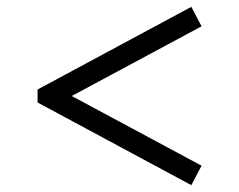

<svg xmlns="http://www.w3.org/2000/svg" viewBox="-20 -556 700 562"><path d="M540 -536 570 -479 190 -275 570 -71 540 -14 90 -256V-294Z"/></svg>

Font: Matigon Symbol
Style: Regular
Weight: 400
Designer: Paul D. Hunt
Foundry: Adobe Systems Incorporated
Version: Version 2.021;PS 2.000;hotconv 1.0.86;makeotf.lib2.5.63406